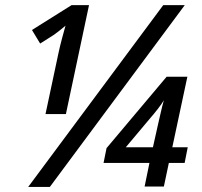

<svg xmlns="http://www.w3.org/2000/svg" viewBox="-20 -734 792 754"><path d="M90.8 0 621.1 -713.9H705.6L175.8 0ZM158.7 -286.1 209.5 -524.9Q215.3 -552.2 223.4 -582.5Q231.4 -612.8 237.3 -633.3Q228 -625.5 216.1 -615.7Q204.1 -606 192.4 -597.7L137.7 -563L105.5 -616.2L261.2 -713.9H329.6L238.8 -286.1ZM547.9 -1.5 566.9 -94.2H386.7L398.4 -152.3L634.3 -432.6H715.8L656.7 -155.8H717.3L705.1 -94.2H643.1L623.5 -1.5ZM474.1 -155.8H580.6L601.1 -247.6Q606.9 -272 611.8 -294.2Q616.7 -316.4 623.5 -340.3Q616.7 -328.1 599.9 -306.4Q583 -284.7 570.8 -271Z"/></svg>

Font: Open Sans Medium
Style: Italic
Weight: 500
Italic angle: -12°
Designer: Monotype Design Team
Foundry: Monotype Imaging Inc.
Version: Version 3.000